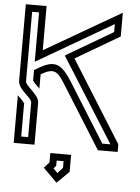

<svg xmlns="http://www.w3.org/2000/svg" viewBox="-66 -884 840 1150"><g transform="rotate(5 354.0 -308.5)"><path d="M125 -249V-41.7H83.3V-241.7C61 -270.4 50.3 -275 41.7 -286.5V0H166.7V-250C166.7 -302.5 83.3 -343.7 83.3 -374V-791.7H125V-494.8L583.3 -761.5V-713.5L301 -547.9L619.8 -41.7H570.8L351 -393.8C308.3 -461.5 277.1 -490.6 236.5 -490.6C206.3 -490.6 171.9 -474 125 -444.8V-381.2C147.4 -352.5 158.1 -347.9 166.7 -336.5V-422.9C194.8 -439.6 215.6 -447.9 233.3 -447.9C259.4 -447.9 279.2 -429.2 305.2 -387.5L547.9 0H666.7V-45.8L360.4 -535.4L625 -690.6V-833.3L166.7 -567.7V-833.3H41.7V-374C41.7 -319.2 125 -279.8 125 -249ZM390.6 143.8V41.7H265.6V97.9L234.4 132.3L317.7 215.6ZM307.3 114.6V83.3H349V124L317.7 157.3L292.7 131.2Z"/></g></svg>

Font: Sportrop
Style: Regular
Weight: 500
Version: Version 0.9